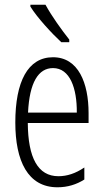

<svg xmlns="http://www.w3.org/2000/svg" viewBox="-20 -785 439 815"><path d="M173 -765H109V-757C138 -710 201 -642 240 -606H274V-617C241 -659 201 -714 173 -765ZM205 -542C98 -542 45 -438 45 -265C45 -102 98 10 224 10C267 10 305 -2 338 -23V-74C301 -49 265 -37 228 -37C141 -37 99 -115 98 -263H356V-305C356 -432 313 -542 205 -542ZM205 -496C277 -496 307 -410 306 -307H99C105 -435 143 -496 205 -496Z"/></svg>

Font: Noto Sans Devanagari ExtraCondensed Light
Style: Regular
Weight: 300
Width: 2
Designer: Jelle Bosma - Monotype Design Team
Foundry: Monotype Imaging Inc.
Version: Version 2.004